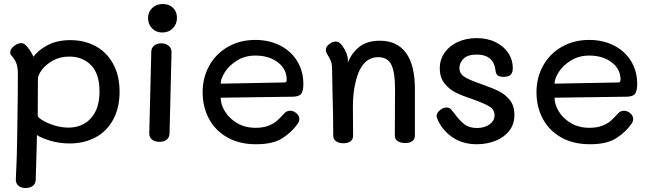

<svg xmlns="http://www.w3.org/2000/svg" viewBox="-20 -713 3253 957"><path d="M576 -256Q576 -176 544.5 -117.5Q513 -59 456.5 -28.5Q400 2 328 2Q275 2 229.5 -12Q184 -26 164 -40L163 14L158 185Q157 203 143.5 213.5Q130 224 107 224Q84 224 71 212Q58 200 59 181Q65 59 66 -52L67 -122Q69 -248 69 -347Q69 -376 62.5 -394.5Q56 -413 44 -428Q43 -430 37 -436Q31 -442 31 -452Q31 -469 50.5 -484Q70 -499 87 -498Q99 -497 107 -489Q115 -482 127 -465Q139 -448 147 -430Q170 -463 217.5 -488Q265 -513 331 -513Q400 -513 455.5 -483.5Q511 -454 543.5 -395.5Q576 -337 576 -256ZM476 -257Q476 -345 434 -388Q392 -431 325 -431Q279 -431 243.5 -411Q208 -391 188.5 -364.5Q169 -338 169 -320Q169 -211 168 -135Q172 -125 196 -111Q220 -97 254 -87Q288 -77 321 -77Q391 -77 433.5 -124Q476 -171 476 -257Z M718 -623Q718 -653 738.5 -673Q759 -693 791 -693Q823 -693 842.5 -674Q862 -655 862 -624Q862 -593 841.5 -572Q821 -551 789 -551Q758 -551 738 -571.5Q718 -592 718 -623ZM724 -48 734 -454Q734 -474 748 -485.5Q762 -497 784 -497Q806 -497 820.5 -485Q835 -473 835 -453L825 -47Q824 -27 810.5 -16.5Q797 -6 775 -6Q752 -6 738 -17Q724 -28 724 -48Z M990 -253Q990 -326 1023 -385.5Q1056 -445 1116 -479.5Q1176 -514 1253 -514Q1321 -514 1375.5 -486.5Q1430 -459 1461 -409Q1492 -359 1492 -295Q1492 -261 1482 -246.5Q1472 -232 1441 -231L1080 -226Q1080 -193 1101 -158Q1122 -123 1161.5 -99.5Q1201 -76 1254 -76Q1292 -76 1318.5 -86.5Q1345 -97 1361 -111.5Q1377 -126 1399 -150Q1410 -161 1427 -161Q1443 -161 1457.5 -148.5Q1472 -136 1472 -120Q1472 -107 1463 -95Q1435 -55 1388 -24.5Q1341 6 1257 6Q1172 6 1111.5 -29Q1051 -64 1020.5 -123Q990 -182 990 -253ZM1398 -302Q1404 -302 1406.5 -305.5Q1409 -309 1409 -316Q1409 -369 1364.5 -402.5Q1320 -436 1253 -436Q1202 -436 1162.5 -412Q1123 -388 1101.5 -354.5Q1080 -321 1080 -296Z M2048 -269V-38Q2048 -19 2035 -9.5Q2022 0 2000 0Q1978 0 1963 -9Q1948 -18 1948 -36L1949 -270Q1949 -353 1930.5 -390.5Q1912 -428 1865 -428Q1775 -428 1748 -284Q1739 -240 1739 -178L1740 -36Q1740 -18 1727 -8.5Q1714 1 1692 1Q1668 1 1654.5 -9.5Q1641 -20 1641 -36Q1641 -136 1637 -268Q1635 -346 1635 -376Q1634 -398 1628.5 -410.5Q1623 -423 1608 -448Q1604 -458 1604 -465Q1604 -480 1621 -493Q1638 -506 1654 -506Q1671 -506 1687 -484Q1714 -445 1714 -413V-401Q1732 -448 1770.5 -479Q1809 -510 1874 -510Q1959 -510 2003.5 -449.5Q2048 -389 2048 -269Z M2163 -113Q2156 -127 2156 -135Q2157 -152 2175 -165.5Q2193 -179 2211 -177Q2221 -175 2226.5 -169.5Q2232 -164 2242 -151Q2269 -114 2293.5 -94.5Q2318 -75 2358 -75Q2395 -75 2420 -93Q2445 -111 2445 -138Q2445 -167 2419 -182.5Q2393 -198 2337 -218Q2285 -235 2252 -251.5Q2219 -268 2195.5 -297.5Q2172 -327 2172 -373Q2172 -415 2195.5 -449.5Q2219 -484 2261 -503.5Q2303 -523 2356 -523Q2410 -523 2451 -502.5Q2492 -482 2514 -448Q2536 -414 2536 -374Q2536 -351 2525.5 -340.5Q2515 -330 2491 -330Q2467 -330 2459 -338.5Q2451 -347 2450 -361Q2446 -400 2422.5 -420.5Q2399 -441 2356 -441Q2311 -441 2290.5 -420.5Q2270 -400 2270 -375Q2270 -345 2296.5 -329Q2323 -313 2381 -293Q2433 -275 2465.5 -259Q2498 -243 2521 -214.5Q2544 -186 2544 -141Q2544 -93 2517.5 -60Q2491 -27 2448 -10.5Q2405 6 2357 6Q2288 6 2238 -27Q2188 -60 2163 -113Z M2654 -253Q2654 -326 2687 -385.5Q2720 -445 2780 -479.5Q2840 -514 2917 -514Q2985 -514 3039.5 -486.5Q3094 -459 3125 -409Q3156 -359 3156 -295Q3156 -261 3146 -246.5Q3136 -232 3105 -231L2744 -226Q2744 -193 2765 -158Q2786 -123 2825.5 -99.5Q2865 -76 2918 -76Q2956 -76 2982.5 -86.5Q3009 -97 3025 -111.5Q3041 -126 3063 -150Q3074 -161 3091 -161Q3107 -161 3121.5 -148.5Q3136 -136 3136 -120Q3136 -107 3127 -95Q3099 -55 3052 -24.5Q3005 6 2921 6Q2836 6 2775.5 -29Q2715 -64 2684.5 -123Q2654 -182 2654 -253ZM3062 -302Q3068 -302 3070.5 -305.5Q3073 -309 3073 -316Q3073 -369 3028.5 -402.5Q2984 -436 2917 -436Q2866 -436 2826.5 -412Q2787 -388 2765.5 -354.5Q2744 -321 2744 -296Z"/></svg>

Font: Mali Medium
Style: Regular
Weight: 500
Version: Version 1.000; ttfautohint (v1.6)